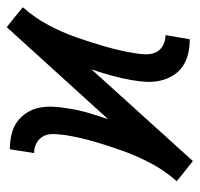

<svg xmlns="http://www.w3.org/2000/svg" viewBox="-46 -538 578 555"><g transform="rotate(90 242.5 -260.0)"><path d="M43 9 14 -14 -15 -38H-14Q16 -72 37 -111.5Q58 -151 72.5 -192.5Q87 -234 99 -275.5Q111 -317 118 -359Q121 -376 121.5 -392Q122 -408 116 -421.5Q110 -435 96 -442.5Q82 -450 66 -450L78 -520Q99 -520 119 -515.5Q139 -511 155.5 -500Q172 -489 182.5 -472Q193 -455 197.5 -435.5Q202 -416 201 -395Q200 -374 196 -352Q191 -323 183 -294Q175 -265 165 -236L430 -529L459 -506L489 -482H488Q458 -448 437 -408.5Q416 -369 401 -327.5Q386 -286 374 -244.5Q362 -203 355 -161Q353 -144 352 -128Q351 -112 357.5 -98.5Q364 -85 377.5 -77.5Q391 -70 407 -70L396 0Q375 0 354.5 -4.5Q334 -9 318 -20Q302 -31 291 -48Q280 -65 276 -84.5Q272 -104 273 -125Q274 -146 278 -168Q282 -197 290.5 -226Q299 -255 309 -284Z"/></g></svg>

Font: Iosevka SS18
Style: Italic
Weight: 400
Italic angle: -9°
Monospace: yes
Designer: Belleve Invis
Foundry: Belleve Invis
Version: Version 25.1.1; ttfautohint (v1.8.4)